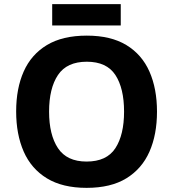

<svg xmlns="http://www.w3.org/2000/svg" viewBox="-20 -897 836 927"><path d="M738 -358Q738 -247 701.5 -164.5Q665 -82 590 -36Q515 10 398 10Q282 10 206.5 -36Q131 -82 94.5 -165Q58 -248 58 -359Q58 -470 94.5 -552Q131 -634 206.5 -679.5Q282 -725 399 -725Q515 -725 590 -679.5Q665 -634 701.5 -551.5Q738 -469 738 -358ZM217 -358Q217 -246 260 -181.5Q303 -117 398 -117Q495 -117 537 -181.5Q579 -246 579 -358Q579 -471 537 -535Q495 -599 399 -599Q303 -599 260 -535Q217 -471 217 -358ZM563 -877V-774H232V-877Z"/></svg>

Font: Noto Sans Sundanese
Style: Regular
Weight: 400
Designer: Monotype Design Team (Regular), Sérgio L. Martins (other weights)
Foundry: Monotype Imaging Inc.
Version: Version 2.003